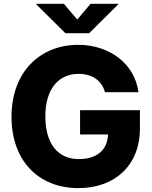

<svg xmlns="http://www.w3.org/2000/svg" viewBox="-20 -971 792 1001"><path d="M389.2 9.8C575.7 9.8 709.5 -106.4 709.5 -300.8V-396.5H397.5V-270H543C541 -190.9 486.8 -141.6 390.6 -141.6C280.8 -141.6 216.3 -223.1 216.3 -364.7C216.3 -505.4 284.2 -585.9 390.1 -585.9C461.9 -585.9 510.7 -550.3 527.3 -490.2H701.7C683.6 -635.3 554.2 -737.3 387.2 -737.3C193.4 -737.3 40 -600.1 40 -362.3C40 -132.3 181.2 9.8 389.2 9.8ZM313 -951.2H169.4V-948.2L320.8 -797.9H444.8L596.2 -948.2V-951.2H452.1L382.8 -869.1Z"/></svg>

Font: Inter ExtraBold
Style: Regular
Weight: 800
Designer: Rasmus Andersson
Foundry: rsms
Version: Version 4.001;git-9221beed3